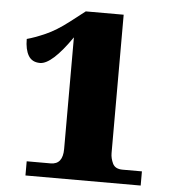

<svg xmlns="http://www.w3.org/2000/svg" viewBox="-49 -697 657 742"><g transform="rotate(5 279.5 -326.0)"><path d="M77 0V-55H170Q217 -55 217 -115V-548Q141 -438 95 -438Q64 -438 50 -461.5Q36 -485 36 -526Q66 -534 107 -552Q148 -570 196 -607L254 -652H401V-115Q401 -95 410.5 -75Q420 -55 449 -55H524V0Z"/></g></svg>

Font: Noto Serif Telugu Black
Style: Regular
Weight: 900
Designer: Jelle Bosma - Monotype Design Team
Foundry: Monotype Imaging Inc.
Version: Version 2.005; ttfautohint (v1.8.4.7-5d5b)